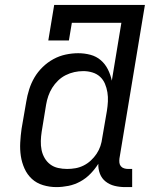

<svg xmlns="http://www.w3.org/2000/svg" viewBox="-20 -755 640 783"><path d="M210 8Q210 8 210 8Q210 8 210 8Q182 8 155.5 0Q129 -8 110 -25.5Q91 -43 80 -67.5Q69 -92 65 -118.5Q61 -145 62.5 -173.5Q64 -202 68 -230L87 -340Q91 -365 99 -390.5Q107 -416 120.5 -439Q134 -462 154 -481.5Q174 -501 198 -514Q222 -527 248 -532.5Q274 -538 299 -538Q325 -538 349 -531.5Q373 -525 391 -509.5Q409 -494 420 -472Q431 -450 436 -426L475 -662H273L261 -590H177L201 -735H571L467 -108Q466 -99 467 -91Q468 -83 473 -77Q478 -71 486 -68.5Q494 -66 502 -66H519V8H490Q468 8 447.5 3Q427 -2 411 -14.5Q395 -27 387.5 -46.5Q380 -66 381 -87Q367 -65 348.5 -46Q330 -27 307 -14.5Q284 -2 259 3Q234 8 210 8ZM254 -66Q271 -66 288 -69Q305 -72 321 -80Q337 -88 350.5 -100.5Q364 -113 374 -128Q384 -143 389.5 -159.5Q395 -176 397 -193L416 -303Q419 -322 420 -341Q421 -360 418 -378.5Q415 -397 408 -413.5Q401 -430 388 -442Q375 -454 357 -459.5Q339 -465 320 -465Q301 -465 283 -461Q265 -457 248 -448.5Q231 -440 217 -426.5Q203 -413 193 -397Q183 -381 177 -363.5Q171 -346 168 -328L150 -218Q147 -199 146.5 -180Q146 -161 149.5 -143.5Q153 -126 162 -110.5Q171 -95 185 -84.5Q199 -74 217 -70Q235 -66 254 -66Z"/></svg>

Font: Iosevka Slab Extended
Style: Italic
Weight: 400
Width: 7
Italic angle: -9°
Monospace: yes
Designer: Belleve Invis
Foundry: Belleve Invis
Version: Version 11.1.0; ttfautohint (v1.8.3)